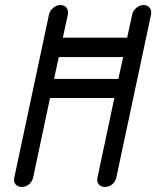

<svg xmlns="http://www.w3.org/2000/svg" viewBox="-20 -744 622 764"><path d="M175 -686Q178 -701 191.5 -712.5Q205 -724 220 -724Q237 -724 245 -712.5Q253 -701 250 -686L230 -594H486L506 -686Q509 -701 522.5 -712.5Q536 -724 551 -724Q568 -724 576 -712.5Q584 -701 581 -686L443 -38Q439 -21 426.5 -10.5Q414 0 397 0Q382 0 373 -10.5Q364 -21 368 -38L435 -354H179L112 -38Q108 -21 95.5 -10.5Q83 0 66 0Q51 0 42 -10.5Q33 -21 37 -38ZM214 -517 195 -430H451L470 -517Z"/></svg>

Font: VDS Compensated
Style: Light Italic
Weight: 300
Italic angle: -12°
Designer: artmaker
Foundry: artmaker
Version: Version 1.000 2012 initial release